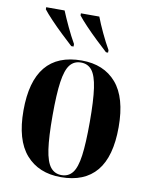

<svg xmlns="http://www.w3.org/2000/svg" viewBox="-86 -830 709 904"><g transform="rotate(10 268.0 -378.0)"><path d="M267 10Q161 10 100.5 -59Q40 -128 40 -269Q40 -548 270 -548Q376 -548 435.5 -479Q495 -410 495 -269Q495 -128 437.5 -59Q380 10 267 10ZM269 0Q302 0 321.5 -25Q341 -50 349 -108.5Q357 -167 357 -269Q357 -372 348.5 -430.5Q340 -489 320.5 -513.5Q301 -538 268 -538Q235 -538 215.5 -513.5Q196 -489 187.5 -430.5Q179 -372 179 -269Q179 -167 187.5 -108.5Q196 -50 216 -25Q236 0 269 0ZM209 -606Q187 -626 157 -654.5Q127 -683 100.5 -711Q74 -739 61 -756V-766H149Q162 -734 181.5 -692.5Q201 -651 220 -618V-606ZM375 -606Q353 -626 323 -654.5Q293 -683 266.5 -711Q240 -739 227 -756V-766H315Q327 -734 346.5 -692.5Q366 -651 385 -618V-606Z"/></g></svg>

Font: Noto Serif Display Condensed
Style: Bold
Weight: 700
Width: 3
Designer: Monotype Design Team
Foundry: Monotype Imaging Inc.
Version: Version 2.009